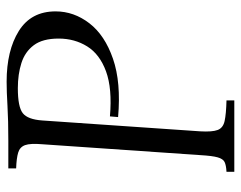

<svg xmlns="http://www.w3.org/2000/svg" viewBox="-92 -618 710 565"><g transform="rotate(-90 262.5 -335.0)"><path d="M40 0V-23Q59 -24 68.5 -28.5Q78 -33 82.5 -49Q87 -65 89 -100L121 -565Q124 -600 118.5 -615.5Q113 -631 96.5 -636Q80 -641 50 -642V-665H131Q192 -665 234 -667.5Q276 -670 305 -670Q397 -670 454.5 -634Q512 -598 512 -526Q512 -472 477 -426.5Q442 -381 372.5 -357Q303 -333 201 -342L203 -366Q285 -359 335.5 -377.5Q386 -396 409 -433Q432 -470 432 -517Q432 -564 412.5 -590Q393 -616 360 -626.5Q327 -637 286 -637Q231 -637 212.5 -622.5Q194 -608 191 -565L159 -100Q157 -65 163 -49Q169 -33 189.5 -28.5Q210 -24 250 -23V0Z"/></g></svg>

Font: Bona Nova
Style: Italic
Weight: 400
Italic angle: -4°
Designer: Mateusz Machalski
Foundry: Capitalics
Version: Version 4.001; ttfautohint (v1.8.3)